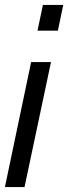

<svg xmlns="http://www.w3.org/2000/svg" viewBox="-22 -763 278 783"><path d="M131 -638 153 -743H236L214 -638ZM-2 0 105 -510H186L78 0Z"/></svg>

Font: Saira ExtraCondensed Medium
Style: Italic
Weight: 500
Width: 2
Italic angle: -12°
Designer: Hector Gatti with collaboration of the Omnibus-Type team
Foundry: Omnibus-Type
Version: Version 1.101